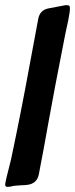

<svg xmlns="http://www.w3.org/2000/svg" viewBox="-58 -733 291 744"><path d="M-30 -9Q-37 -9 -38 -17Q-38 -28 -17 -108L-14 -121Q23 -296 55 -471L90 -659Q96 -694 130 -700.5Q164 -707 196 -713Q208 -713 210.5 -710.5Q213 -708 213 -700Q213 -687 206 -652L195 -601Q152 -383 130 -260Q112 -158 92 -55Q84 -22 50 -17Q36 -15 23 -15Q-3 -14 -17 -10Q-21 -9 -30 -9Z"/></svg>

Font: Bangerz
Style: Regular
Weight: 400
Designer: vernon adams
Foundry: Vernon Adams
Version: Version 2.10;February 7, 2025;FontCreator 13.0.0.2683 64-bit